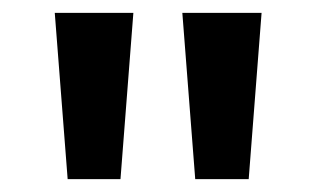

<svg xmlns="http://www.w3.org/2000/svg" viewBox="-20 -734 491 298"><path d="M187 -714H65L85 -456H167ZM386 -714H263L283 -456H366Z"/></svg>

Font: Noto Sans Balinese SemiBold
Style: Regular
Weight: 600
Designer: Aditya Bayu, David Williams
Foundry: David Williams
Version: Version 2.005